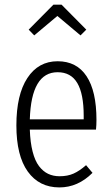

<svg xmlns="http://www.w3.org/2000/svg" viewBox="-20 -799 483 830"><path d="M228 -730 127.9 -646 104 -670.9 210.9 -778.8H246.1L353 -670.9L328.1 -646ZM397 -280.8Q397 -258.3 395 -238.8H108.9Q110.8 -183.1 121.1 -143.3Q131.3 -103.5 148.7 -80.8Q166 -58.1 188 -47.6Q210 -37.1 237.8 -37.1Q272 -37.1 297.9 -48.6Q323.7 -60.1 352.1 -85L379.9 -51.8Q316.9 11.2 236.8 11.2Q149.4 11.2 100.1 -57.4Q50.8 -126 50.8 -256.8Q50.8 -389.6 98.4 -461.9Q146 -534.2 229 -534.2Q311.5 -534.2 354.2 -469.5Q397 -404.8 397 -280.8ZM341.8 -283.2V-298.8Q341.8 -393.1 314.2 -439.9Q286.6 -486.8 229 -486.8Q115.2 -486.8 108.9 -283.2Z"/></svg>

Font: Fira Sans Compressed Light
Style: Regular
Weight: 300
Width: 1
Designer: Carrois Corporate & Edenspiekermann AG
Foundry: Carrois Corporate GbR & Edenspiekermann AG
Version: Version 4.203;PS 004.203;hotconv 1.0.88;makeotf.lib2.5.64775